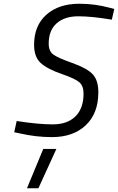

<svg xmlns="http://www.w3.org/2000/svg" viewBox="-20 -722 630 1025"><path d="M211 73H281L185 283H124ZM577 -617Q471 -635 398 -635Q325 -635 282.5 -597.5Q240 -560 240 -489Q240 -449 264.5 -431Q289 -413 366.5 -385.5Q444 -358 474.5 -326Q505 -294 505 -229Q505 -117 438 -53.5Q371 10 257 10Q172 10 85 -10L56 -16L69 -76Q185 -58 262 -58Q339 -58 382.5 -100.5Q426 -143 426 -222Q426 -263 404 -282.5Q382 -302 307 -328Q232 -354 197 -386Q162 -418 162 -483Q162 -585 227.5 -643.5Q293 -702 404 -702Q486 -702 564 -681L590 -674Z"/></svg>

Font: Titillium Web
Style: Italic
Weight: 400
Italic angle: -13°
Version: Version 1.002;PS 57.000;hotconv 1.0.70;makeotf.lib2.5.55311